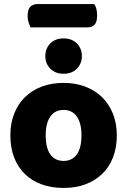

<svg xmlns="http://www.w3.org/2000/svg" viewBox="-20 -909 626 945"><path d="M130 -774Q126 -783 121 -798Q116 -813 116 -829Q116 -862 129 -875.5Q142 -889 165 -889H444Q451 -879 454.5 -864.5Q458 -850 458 -833Q458 -800 445 -787Q432 -774 409 -774ZM555 -243Q555 -183 536.5 -135Q518 -87 483.5 -53.5Q449 -20 401 -2Q353 16 293 16Q233 16 185 -1.5Q137 -19 102.5 -52.5Q68 -86 49.5 -134Q31 -182 31 -243Q31 -302 50 -350Q69 -398 103.5 -431.5Q138 -465 186 -483Q234 -501 293 -501Q352 -501 400 -482.5Q448 -464 482.5 -430.5Q517 -397 536 -349Q555 -301 555 -243ZM293 -368Q251 -368 228 -335.5Q205 -303 205 -243Q205 -180 228 -148.5Q251 -117 293 -117Q335 -117 358 -149Q381 -181 381 -243Q381 -303 358 -335.5Q335 -368 293 -368ZM383 -633Q383 -596 358.5 -571Q334 -546 293 -546Q252 -546 227.5 -571Q203 -596 203 -633Q203 -670 227.5 -695Q252 -720 293 -720Q334 -720 358.5 -695Q383 -670 383 -633Z"/></svg>

Font: Baloo Paaji 2 ExtraBold
Style: Regular
Weight: 800
Designer: Shuchita Grover, Noopur Datye and Ek Type
Foundry: Ek Type
Version: Version 1.640;hotconv 1.0.111;makeotfexe 2.5.65597; ttfautoh